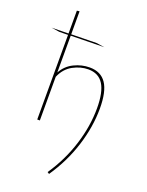

<svg xmlns="http://www.w3.org/2000/svg" viewBox="-197 -800 901 1177"><g transform="rotate(20 254.0 -211.5)"><path d="M432 -194Q432 -75 392.5 50.5Q353 176 276 289L264 281Q338 172 376.5 49.5Q415 -73 415 -190Q415 -295 383 -345.5Q351 -396 284 -396Q234 -396 185 -369.5Q136 -343 111 -285V0H94V-552L38 -551L-16 -559L94 -561V-710L111 -712V-562L275 -565L329 -557L111 -553V-313Q138 -362 187 -386Q236 -410 288 -410Q361 -410 396.5 -357.5Q432 -305 432 -194Z"/></g></svg>

Font: Ysabeau Infant Thin
Style: Regular
Weight: 200
Designer: Christian Thalmann (Catharsis Fonts)
Version: Version 0.003